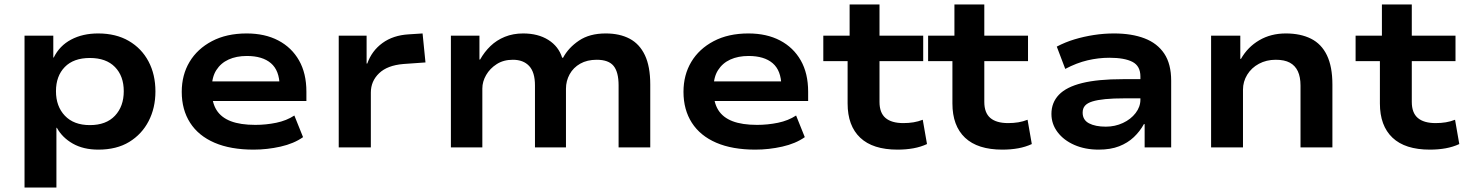

<svg xmlns="http://www.w3.org/2000/svg" viewBox="-20 -661 6582 861"><path d="M90 180V-501H219V-403H221Q247 -456 299 -483.5Q351 -511 420 -511Q500 -511 557.5 -477.5Q615 -444 646 -385.5Q677 -327 677 -251Q677 -177 646.5 -118Q616 -59 559.5 -24.5Q503 10 421 10Q354 10 306.5 -17Q259 -44 235 -88H233V180ZM383 -100Q456 -100 495.5 -142Q535 -184 535 -252Q535 -320 495.5 -360.5Q456 -401 383 -401Q310 -401 270.5 -360.5Q231 -320 231 -252Q231 -184 271 -142Q311 -100 383 -100Z M1117 10Q1014 10 942 -21Q870 -52 832.5 -110.5Q795 -169 795 -249Q795 -325 830 -383.5Q865 -442 930.5 -476.5Q996 -511 1086 -511Q1168 -511 1228 -479.5Q1288 -448 1321 -390Q1354 -332 1354 -250V-208H907V-296H1252L1234 -276Q1233 -345 1195 -377.5Q1157 -410 1087 -410Q1040 -410 1005 -394Q970 -378 950 -346.5Q930 -315 930 -268V-253Q930 -201 951 -167.5Q972 -134 1015 -117.5Q1058 -101 1125 -101Q1173 -101 1219 -110.5Q1265 -120 1300 -143L1339 -46Q1298 -17 1238 -3.5Q1178 10 1117 10Z M1499 0V-501H1624V-376H1627Q1647 -433 1695 -468Q1743 -503 1813 -507L1875 -511L1888 -381L1789 -374Q1717 -368 1680 -332.5Q1643 -297 1643 -246V0Z M2002 0V-501H2130V-394H2133Q2152 -428 2179.5 -454.5Q2207 -481 2244 -496Q2281 -511 2326 -511Q2393 -511 2439 -482Q2485 -453 2501 -402H2505Q2529 -447 2576.5 -479Q2624 -511 2696 -511Q2759 -511 2803.5 -487.5Q2848 -464 2872 -413.5Q2896 -363 2896 -282V0H2754V-278Q2754 -338 2731.5 -365.5Q2709 -393 2656 -393Q2613 -393 2582 -375.5Q2551 -358 2534.5 -328Q2518 -298 2518 -263V0H2379V-278Q2379 -337 2353 -365Q2327 -393 2280 -393Q2238 -393 2207.5 -373.5Q2177 -354 2160 -324.5Q2143 -295 2143 -264V0Z M3367 10Q3264 10 3192 -21Q3120 -52 3082.5 -110.5Q3045 -169 3045 -249Q3045 -325 3080 -383.5Q3115 -442 3180.5 -476.5Q3246 -511 3336 -511Q3418 -511 3478 -479.5Q3538 -448 3571 -390Q3604 -332 3604 -250V-208H3157V-296H3502L3484 -276Q3483 -345 3445 -377.5Q3407 -410 3337 -410Q3290 -410 3255 -394Q3220 -378 3200 -346.5Q3180 -315 3180 -268V-253Q3180 -201 3201 -167.5Q3222 -134 3265 -117.5Q3308 -101 3375 -101Q3423 -101 3469 -110.5Q3515 -120 3550 -143L3589 -46Q3548 -17 3488 -3.5Q3428 10 3367 10Z M4005 10Q3894 10 3837.5 -43.5Q3781 -97 3781 -197V-387H3672V-501H3790V-641H3924V-501H4120V-387H3924V-204Q3924 -155 3951 -132Q3978 -109 4031 -109Q4055 -109 4076.5 -112.5Q4098 -116 4118 -124L4137 -15Q4109 -2 4076 4Q4043 10 4005 10Z M4475 10Q4364 10 4307.5 -43.5Q4251 -97 4251 -197V-387H4142V-501H4260V-641H4394V-501H4590V-387H4394V-204Q4394 -155 4421 -132Q4448 -109 4501 -109Q4525 -109 4546.5 -112.5Q4568 -116 4588 -124L4607 -15Q4579 -2 4546 4Q4513 10 4475 10Z M4907 10Q4846 10 4798 -11Q4750 -32 4722.5 -68.5Q4695 -105 4695 -150Q4695 -201 4728.5 -236Q4762 -271 4832.5 -288.5Q4903 -306 5015 -306H5113V-220H5023Q4972 -220 4936.5 -216.5Q4901 -213 4878.5 -206Q4856 -199 4845.5 -187Q4835 -175 4835 -156Q4835 -123 4863.5 -108Q4892 -93 4939 -93Q4980 -93 5015.5 -109.5Q5051 -126 5072.5 -154Q5094 -182 5094 -214V-318Q5094 -365 5058.5 -383.5Q5023 -402 4955 -402Q4906 -402 4857 -390.5Q4808 -379 4757 -352L4719 -452Q4757 -472 4798.5 -484.5Q4840 -497 4885 -504Q4930 -511 4976 -511Q5055 -511 5112.5 -489Q5170 -467 5201 -420.5Q5232 -374 5232 -299V0H5113V-104L5110 -105Q5092 -72 5064.5 -46Q5037 -20 4998.5 -5Q4960 10 4907 10Z M5411 0V-501H5542V-397H5545Q5575 -450 5627 -480.5Q5679 -511 5746 -511Q5812 -511 5859 -487.5Q5906 -464 5930.5 -413Q5955 -362 5955 -282V0H5812V-277Q5812 -316 5800 -341.5Q5788 -367 5764 -380Q5740 -393 5701 -393Q5659 -393 5625.5 -375Q5592 -357 5573 -326Q5554 -295 5554 -259V0Z M6392 10Q6281 10 6224.5 -43.5Q6168 -97 6168 -197V-387H6059V-501H6177V-641H6311V-501H6507V-387H6311V-204Q6311 -155 6338 -132Q6365 -109 6418 -109Q6442 -109 6463.5 -112.5Q6485 -116 6505 -124L6524 -15Q6496 -2 6463 4Q6430 10 6392 10Z"/></svg>

Font: Nunito Sans 7pt SemiExpanded
Style: Bold
Weight: 700
Width: 6
Designer: Vernon Adams
Foundry: Vernon Adams
Version: Version 3.101;gftools[0.9.27]